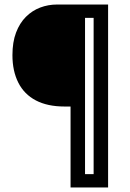

<svg xmlns="http://www.w3.org/2000/svg" viewBox="-20 -680 576 849"><path d="M292 149V-209H265Q190 -209 138.5 -236Q87 -263 61 -314.5Q35 -366 35 -436Q35 -494 51 -536Q67 -578 94.5 -605.5Q122 -633 157.5 -646.5Q193 -660 232 -660H356V149ZM323 149V90H436V149ZM394 149V-660H458V149ZM320 -601V-660H441V-601Z"/></svg>

Font: Bricolage Grotesque SemiCondensed Light
Style: Regular
Weight: 300
Width: 4
Designer: Mathieu Triay
Foundry: Atelier Triay
Version: Version 1.000;gftools[0.9.30]